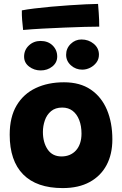

<svg xmlns="http://www.w3.org/2000/svg" viewBox="-20 -950 625 980"><path d="M300 10Q167 10 98.2 -59.8Q29.5 -129.5 29.5 -262.5Q29.5 -352.5 64.8 -411.8Q100 -471 162.5 -500.5Q225 -530 306.5 -530Q388.5 -530 443.2 -492.8Q498 -455.5 525.8 -389.8Q553.5 -324 553.5 -238.5Q553.5 -163 524 -107.5Q494.5 -52 438 -21Q381.5 10 300 10ZM294 -151.5Q317 -151.5 335.8 -159.5Q354.5 -167.5 368 -182.5Q381.5 -197.5 388.8 -219.2Q396 -241 396 -268Q396 -307.5 384.2 -337.5Q372.5 -367.5 350.8 -384.2Q329 -401 297.5 -401Q262.5 -401 240.5 -382.5Q218.5 -364 208.8 -335.2Q199 -306.5 199 -276.5Q199 -223 223.2 -187.2Q247.5 -151.5 294 -151.5ZM187.5 -590.5Q154.5 -590.5 128.8 -610Q103 -629.5 103 -661Q103 -695 127.5 -718Q152 -741 187 -741Q225 -741 248.5 -718Q272 -695 272 -661.5Q272 -630.5 247 -610.5Q222 -590.5 187.5 -590.5ZM400 -594.5Q366.5 -594.5 342 -616.5Q317.5 -638.5 317.5 -670.5Q317.5 -703 340.8 -725.8Q364 -748.5 396 -748.5Q432 -748.5 458.5 -726.5Q485 -704.5 485 -671Q485 -648 472.2 -631Q459.5 -614 440 -604.2Q420.5 -594.5 400 -594.5ZM486.5 -814Q459.5 -814 412.5 -812.8Q365.5 -811.5 309.2 -809.2Q253 -807 197.5 -804Q142 -801 98 -797Q95 -823 93 -847.8Q91 -872.5 91.5 -897Q116.5 -902 155.8 -906.8Q195 -911.5 241 -915.8Q287 -920 333 -923Q379 -926 417.8 -928Q456.5 -930 480.5 -930Q481.5 -917 484 -883.8Q486.5 -850.5 486.5 -814Z"/></svg>

Font: Grandstander Thin ExtraBold
Style: Regular
Weight: 800
Version: Version 1.200